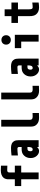

<svg xmlns="http://www.w3.org/2000/svg" viewBox="1845 -2812 977 4707"><g transform="rotate(-90 2333.5 -458.5)"><path d="M458.3 0H291.7V-427.1H125V-583.3H291.7V-735Q291.7 -758.5 293.3 -774.4Q294.9 -790.4 304.7 -817.1Q314.5 -843.8 334 -865.2Q360 -894.5 405.9 -910.8Q451.8 -927.1 509.8 -927.1Q565.1 -927.1 625 -923.2V-766.9Q557.9 -770.2 522.1 -770.2Q507.2 -770.2 498 -768.6Q488.9 -766.9 478.5 -761.4Q468.1 -755.9 463.2 -742.8Q458.3 -729.8 458.3 -709V-583.3H625V-427.1H458.3Z M1083.3 -274.1H1039.1Q1007.2 -274.1 993.2 -255.5Q979.2 -237 979.2 -197.3Q979.2 -175.1 989.6 -160.5Q1000 -145.8 1019.5 -145.8Q1041.7 -145.8 1055.7 -156.9Q1069.7 -168 1075.2 -188.5Q1080.7 -209 1082 -223.3Q1083.3 -237.6 1083.3 -259.1ZM1062.5 -677.1Q1118.5 -677.1 1160.8 -659.8Q1203.1 -642.6 1230.5 -594.4Q1250 -559.9 1250 -487.6V0H1083.3V-34.5H1076.8Q1040.4 10.4 984.4 10.4Q915.4 10.4 863.9 -48.8Q812.5 -108.1 812.5 -196Q812.5 -291.7 869.8 -353.5Q890.6 -375.7 914.4 -389.6Q938.2 -403.6 963.2 -408.9Q988.3 -414.1 1003.6 -415.4Q1018.9 -416.7 1040.4 -416.7H1083.3V-484.4Q1083.3 -497.4 1072.3 -508.8Q1061.2 -520.2 1043.6 -520.2Q983.7 -520.2 875 -507.8V-664.7Q982.4 -677.1 1062.5 -677.1Z M1916.7 7.2Q1834 10.4 1796.9 10.4Q1701.8 10.4 1646.5 -37.8Q1624.3 -57.3 1610.4 -78.8Q1596.4 -100.3 1591.1 -124.3Q1585.9 -148.4 1584.6 -162.8Q1583.3 -177.1 1583.3 -200.5V-916.7H1750V-213.5Q1750 -178.4 1768.2 -162.1Q1786.5 -145.8 1833.3 -145.8Q1877.6 -145.8 1916.7 -149.1Z M2583.3 7.2Q2500.7 10.4 2463.5 10.4Q2368.5 10.4 2313.2 -37.8Q2291 -57.3 2277 -78.8Q2263 -100.3 2257.8 -124.3Q2252.6 -148.4 2251.3 -162.8Q2250 -177.1 2250 -200.5V-916.7H2416.7V-213.5Q2416.7 -178.4 2434.9 -162.1Q2453.1 -145.8 2500 -145.8Q2544.3 -145.8 2583.3 -149.1Z M3083.3 -274.1H3039.1Q3007.2 -274.1 2993.2 -255.5Q2979.2 -237 2979.2 -197.3Q2979.2 -175.1 2989.6 -160.5Q3000 -145.8 3019.5 -145.8Q3041.7 -145.8 3055.7 -156.9Q3069.7 -168 3075.2 -188.5Q3080.7 -209 3082 -223.3Q3083.3 -237.6 3083.3 -259.1ZM3062.5 -677.1Q3118.5 -677.1 3160.8 -659.8Q3203.1 -642.6 3230.5 -594.4Q3250 -559.9 3250 -487.6V0H3083.3V-34.5H3076.8Q3040.4 10.4 2984.4 10.4Q2915.4 10.4 2863.9 -48.8Q2812.5 -108.1 2812.5 -196Q2812.5 -291.7 2869.8 -353.5Q2890.6 -375.7 2914.4 -389.6Q2938.2 -403.6 2963.2 -408.9Q2988.3 -414.1 3003.6 -415.4Q3018.9 -416.7 3040.4 -416.7H3083.3V-484.4Q3083.3 -497.4 3072.3 -508.8Q3061.2 -520.2 3043.6 -520.2Q2983.7 -520.2 2875 -507.8V-664.7Q2982.4 -677.1 3062.5 -677.1Z M3666.7 0V-427.1H3506.5V-583.3H3833.3V0ZM3625.3 -879.9Q3657.6 -912.1 3708.3 -912.1Q3759.1 -912.1 3791.3 -879.9Q3823.6 -847.7 3823.6 -796.9Q3823.6 -746.1 3791.3 -713.9Q3759.1 -681.6 3708.3 -681.6Q3657.6 -681.6 3625.3 -713.9Q3593.1 -746.1 3593.1 -796.9Q3593.1 -847.7 3625.3 -879.9Z M4625 0.7Q4555.3 10.4 4500 10.4Q4447.9 10.4 4405.3 -8.5Q4362.6 -27.3 4335.9 -59.9Q4315.1 -84.6 4304.7 -117.8Q4294.3 -151 4293 -173.2Q4291.7 -195.3 4291.7 -234.4V-506.5H4125V-666.7H4291.7V-833.3H4458.3V-666.7H4625V-506.5H4458.3V-240.9Q4458.3 -192.7 4468.4 -169.3Q4478.5 -145.8 4506.5 -145.8Q4552.7 -145.8 4625 -155.6Z"/></g></svg>

Font: TypoPRO Monoid
Style: Bold
Weight: 700
Width: 4
Monospace: yes
Designer: Andreas Larsen (@larsenwork)
Version: Version 0.61